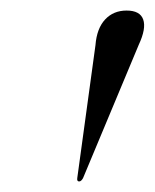

<svg xmlns="http://www.w3.org/2000/svg" viewBox="-20 -806 293 364"><path d="M130 -462Q125.5 -462 126.5 -468.5L161 -720.5Q163.5 -752 179.2 -769Q195 -786 220 -786Q245.5 -786 251.5 -769Q257.5 -752 243 -721L137.5 -468.5Q134 -462 130 -462Z"/></svg>

Font: Fraunces 144pt
Style: Italic
Weight: 400
Italic angle: -16°
Version: Version 1.000;[b76b70a41]